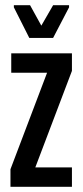

<svg xmlns="http://www.w3.org/2000/svg" viewBox="-20 -714 316 734"><path d="M20 0V-67L160 -436H23V-510H255V-443L115 -74H255V0ZM92 -569 33 -686V-694H95L138 -616L183 -694H244V-686L183 -569Z"/></svg>

Font: Saira Ultra Condensed SemiBold
Style: Regular
Weight: 600
Width: 1
Designer: Hector Gatti with collaboration of the Omnibus-Type team
Foundry: Omnibus-Type
Version: Version 1.001; ttfautohint (v1.8)